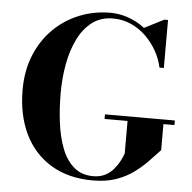

<svg xmlns="http://www.w3.org/2000/svg" viewBox="-54 -814 877 877"><g transform="rotate(5 384.5 -375.0)"><path d="M432.5 -295.5H753V-274.5H702.5V-155Q678.5 -129.5 651.2 -101Q624 -72.5 589.5 -47.2Q555 -22 509.5 -6Q464 10 403 10Q291.5 10 212 -37.8Q132.5 -85.5 90.2 -172.2Q48 -259 48 -375Q48 -462.5 76.8 -533.2Q105.5 -604 156.5 -654.8Q207.5 -705.5 274.5 -732.8Q341.5 -760 417.5 -760Q460.5 -760 501.2 -745.2Q542 -730.5 575.5 -704.5L665 -750H682V-530H662Q653.5 -569.5 633 -606Q612.5 -642.5 582.2 -671.8Q552 -701 513.8 -718Q475.5 -735 431.5 -735Q375.5 -735 335.8 -704.8Q296 -674.5 271 -623.2Q246 -572 234.2 -507.8Q222.5 -443.5 222.5 -375Q222.5 -307 230.5 -241.8Q238.5 -176.5 258.5 -124Q278.5 -71.5 313.8 -40.5Q349 -9.5 403 -9.5Q434.5 -9.5 457.5 -21.2Q480.5 -33 496.2 -51.5Q512 -70 522.2 -89.8Q532.5 -109.5 538 -125V-274.5H432.5Z"/></g></svg>

Font: Bodoni Moda
Style: Bold
Weight: 700
Designer: Owen Earl
Foundry: indestructible type
Version: Version 2.005